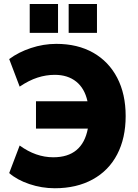

<svg xmlns="http://www.w3.org/2000/svg" viewBox="-20 -956 711 987"><path d="M27.3 -66.4 81.1 -208Q164.1 -147.5 253.9 -147.5Q403.3 -147.5 431.6 -294.9H165V-435.5H429.7Q415 -502 371.6 -536.6Q328.1 -571.3 261.7 -571.3Q216.8 -571.3 172.9 -557.1Q128.9 -543 81.1 -510.7L27.3 -652.3Q74.2 -687.5 138.7 -709Q203.1 -730.5 269.5 -730.5Q378.9 -730.5 459 -685.1Q539.1 -639.6 582.5 -556.2Q626 -472.7 626 -359.4Q626 -246.1 582.5 -162.6Q539.1 -79.1 456.5 -33.7Q374 11.7 261.7 11.7Q194.3 11.7 130.9 -9.8Q67.4 -31.2 27.3 -66.4ZM333 -935.5H478.5V-787.1H333ZM132.8 -935.5H278.3V-787.1H132.8Z"/></svg>

Font: Min Sans Black
Style: Regular
Weight: 900
Designer: Jinseong-Kim, NotoSansCJK, Nunito
Foundry: Jinseong-Kim
Version: Version 1.000